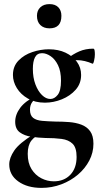

<svg xmlns="http://www.w3.org/2000/svg" viewBox="-20 -633 491 935"><path d="M182 282Q113 282 69 250.5Q25 219 25 168Q25 136 49.5 100Q74 64 144 21L154 32Q142 40 133 51.5Q124 63 119.5 79Q115 95 115 116Q115 161 133.5 190.5Q152 220 181 235Q210 250 242 250Q292 250 322.5 218Q353 186 353 131Q353 86 333.5 67Q314 48 280 43.5Q246 39 201 39Q167 38 133 33Q99 28 76.5 11.5Q54 -5 54 -40Q54 -75 78.5 -108Q103 -141 157 -167L166 -161Q146 -149 136 -134.5Q126 -120 126 -99Q126 -71 141.5 -59Q157 -47 185 -44.5Q213 -42 250 -41Q284 -41 316.5 -38.5Q349 -36 376 -26Q403 -16 419 6Q435 28 435 67Q435 110 415 148.5Q395 187 360 217Q325 247 279 264.5Q233 282 182 282ZM199 -133Q151 -133 116 -153Q81 -173 62 -204Q43 -235 43 -268Q43 -310 70 -338Q97 -366 137.5 -379.5Q178 -393 218 -393Q264 -393 299 -376.5Q334 -360 354.5 -332Q375 -304 375 -268Q375 -226 348.5 -196Q322 -166 281.5 -149.5Q241 -133 199 -133ZM225 -151Q245 -151 261 -171Q277 -191 277 -240Q277 -286 262.5 -315.5Q248 -345 226.5 -359.5Q205 -374 185 -374Q161 -374 150.5 -354Q140 -334 140 -298Q140 -255 152.5 -222Q165 -189 184.5 -170Q204 -151 225 -151ZM302 -313 304 -345Q336 -370 366.5 -383Q397 -396 434 -396Q439 -396 440.5 -388Q442 -380 442 -368Q442 -354 438 -337Q434 -320 430 -323Q412 -331 393 -335.5Q374 -340 356 -340Q344 -340 332.5 -338.5Q321 -337 308 -332ZM221 -495Q193 -495 176.5 -511Q160 -527 160 -556Q160 -582 176.5 -597.5Q193 -613 221 -613Q249 -613 264 -597.5Q279 -582 279 -556Q279 -495 221 -495Z"/></svg>

Font: Cormorant Garamond Light
Style: Regular
Weight: 300
Designer: Christian Thalmann (Catharsis Fonts)
Foundry: Catharsis Fonts
Version: Version 4.001